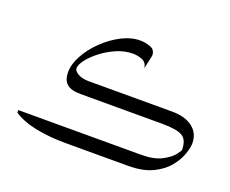

<svg xmlns="http://www.w3.org/2000/svg" viewBox="-81 -568 831 694"><g transform="rotate(20 334.5 -220.5)"><path d="M224.6 0Q163.1 0 111.1 -10.3Q59.1 -20.5 23.4 -43.9V-53.7H234.4V0ZM219.7 -53.7H495.1Q544.4 -53.7 573.7 -68.8Q603 -84 616 -100.6Q628.9 -117.2 628.9 -120.6Q628.9 -159.7 606.9 -172.4Q585 -185.1 528.8 -185.1H214.4Q178.2 -185.1 161.9 -199.7Q145.5 -214.4 145.5 -244.1Q145.5 -274.9 164.3 -309.3Q183.1 -343.8 213.9 -373.5Q244.6 -403.3 281 -422.1Q317.4 -440.9 352.1 -440.9Q370.1 -440.9 390.6 -434.1Q411.1 -427.2 411.1 -404.3L399.9 -352.1Q396.5 -373.5 379.2 -380.4Q361.8 -387.2 343.8 -387.2Q312.5 -387.2 281.7 -374Q251 -360.8 225.6 -341.3Q200.2 -321.8 184.8 -301.8Q169.4 -281.7 169.4 -268.1Q169.4 -257.3 185.5 -248Q201.7 -238.8 225.6 -238.8H546.9Q598.6 -238.8 627.2 -216.3Q655.8 -193.8 655.8 -155.8Q655.8 -139.6 647 -113.8Q638.2 -87.9 616.9 -61.8Q595.7 -35.6 558.6 -17.8Q521.5 0 464.8 0H219.7Z"/></g></svg>

Font: Lateef ExtraLight
Style: Regular
Weight: 200
Designer: SIL International
Foundry: SIL International
Version: Version 4.200